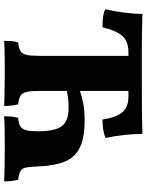

<svg xmlns="http://www.w3.org/2000/svg" viewBox="92 -812 722 947"><g transform="rotate(90 453.5 -338.0)"><path d="M181 3Q181 -16 182 -32.5Q183 -49 189 -66Q216 -69 230.5 -77Q245 -85 250 -106.5Q255 -128 255 -170V-610H240Q181 -610 155 -578Q129 -546 114 -482Q90 -482 66.5 -484.5Q43 -487 25 -496Q35 -537 41.5 -588Q48 -639 48 -679Q86 -678 127 -677Q168 -676 220.5 -676Q273 -676 346 -676Q445 -676 514 -676.5Q583 -677 640 -679Q640 -639 645 -590.5Q650 -542 660 -497Q625 -482 569 -482Q559 -548 534 -579Q509 -610 456 -610H428V-371Q455 -380 489 -387Q523 -394 573 -394Q660 -394 708.5 -369.5Q757 -345 777 -295Q797 -245 800 -170Q802 -127 805.5 -106.5Q809 -86 822.5 -78Q836 -70 866 -66Q874 -36 874 3Q857 2 827.5 1.5Q798 1 766 0.5Q734 0 710 0Q675 0 629 0.5Q583 1 553 3Q553 -16 554.5 -32.5Q556 -49 561 -66Q586 -68 600.5 -75.5Q615 -83 621 -103Q627 -123 627 -164Q627 -248 601.5 -281.5Q576 -315 511 -315Q491 -315 467 -312.5Q443 -310 428 -306V-170Q428 -128 433 -107Q438 -86 452 -77.5Q466 -69 494 -66Q502 -36 502 3Q485 2 455 1.5Q425 1 393 0.5Q361 0 338 0Q303 0 257 0.5Q211 1 181 3Z"/></g></svg>

Font: Vollkorn ExtraBold
Style: Regular
Weight: 800
Designer: Friedrich Althausen
Foundry: Friedrich Althausen
Version: Version 5.000; ttfautohint (v1.8.3)